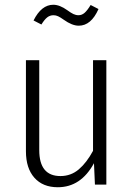

<svg xmlns="http://www.w3.org/2000/svg" viewBox="-20 -776 561 807"><path d="M427 0H379L375 -90Q320 11 223 11Q160 11 124.5 -29Q89 -69 89 -140V-523H145V-145Q145 -36 234 -36Q278 -36 311 -64Q344 -92 371 -142V-523H427ZM248 -693Q234 -703 224.5 -707.5Q215 -712 205 -712Q190 -712 178.5 -703Q167 -694 154 -673L121 -690Q154 -756 204 -756Q231 -756 263 -733Q278 -722 288.5 -717Q299 -712 310 -712Q324 -712 335.5 -722Q347 -732 361 -755L394 -738Q363 -668 311 -668Q283 -668 248 -693Z"/></svg>

Font: Fira Sans Condensed Light
Style: Regular
Weight: 300
Width: 3
Designer: bBox Type GmbH & Carrois Corporate GbR & Edenspiekermann AG
Foundry: bBox Type GmbH & Carrois Corporate GbR & Edenspiekermann AG
Version: Version 4.301